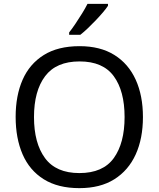

<svg xmlns="http://www.w3.org/2000/svg" viewBox="-20 -964 821 994"><path d="M720 -358Q720 -247 682.5 -164.5Q645 -82 572 -36Q499 10 391 10Q280 10 206.5 -36Q133 -82 97 -165Q61 -248 61 -359Q61 -469 97 -551Q133 -633 206.5 -679Q280 -725 392 -725Q499 -725 572 -679.5Q645 -634 682.5 -551.5Q720 -469 720 -358ZM156 -358Q156 -223 213 -145.5Q270 -68 391 -68Q513 -68 569 -145.5Q625 -223 625 -358Q625 -493 569 -569.5Q513 -646 392 -646Q271 -646 213.5 -569.5Q156 -493 156 -358ZM539 -934Q530 -920 513 -900Q496 -880 475.5 -858.5Q455 -837 434.5 -817.5Q414 -798 396 -784H338V-796Q353 -815 370.5 -841Q388 -867 405 -894.5Q422 -922 433 -944H539Z"/></svg>

Font: Noto Sans Sundanese
Style: Regular
Weight: 400
Designer: Monotype Design Team (Regular), Sérgio L. Martins (other weights)
Foundry: Monotype Imaging Inc.
Version: Version 2.003